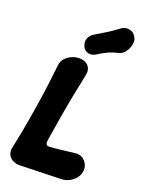

<svg xmlns="http://www.w3.org/2000/svg" viewBox="-174 -1014 818 1106"><g transform="rotate(20 234.5 -461.0)"><path d="M94.2 15Q70.8 15.6 51.5 5.7Q32.2 -4.2 22.9 -23Q13.6 -41.8 19 -65.8Q39 -160.2 54 -247.1Q69 -334 81.3 -420.4Q93.6 -506.8 103.6 -601.2Q106.2 -626.2 121.6 -643.9Q137 -661.6 160 -671.8Q183 -682 207 -682Q244 -682 262.8 -659.7Q281.6 -637.4 273.6 -601.2Q257 -523.4 243.7 -454.6Q230.4 -385.8 219.4 -318.5Q208.4 -251.2 196.4 -177Q193.6 -160.4 198.5 -151.4Q203.4 -142.4 220 -144.2Q255.6 -146.4 295 -151.1Q334.4 -155.8 370.6 -160Q397.6 -163.2 416.5 -150.8Q435.4 -138.4 444.5 -117.7Q453.6 -97 449.4 -74Q446.2 -53.2 431.8 -35Q417.4 -16.8 395.6 -5.1Q373.8 6.6 347.4 7.8ZM291.8 -737Q266.2 -720.6 242.8 -726.9Q219.4 -733.2 208.6 -757.6V-759.6Q199 -781.8 207.5 -803.7Q216 -825.6 240.8 -840.2Q272.8 -859.2 303.9 -878.3Q335 -897.4 366.6 -921.6Q390.6 -941.2 419.1 -936.4Q447.6 -931.6 460 -906.8L463.6 -900.8Q472.2 -884 466.9 -859.1Q461.6 -834.2 446.2 -813.9Q430.8 -793.6 408.8 -788.2Q372.4 -779.8 343.9 -766.3Q315.4 -752.8 291.8 -737Z"/></g></svg>

Font: Winky Sans
Style: Italic
Weight: 400
Italic angle: -8.97852°
Designer: Simon Atzbach
Foundry: typofactur
Version: Version 1.205